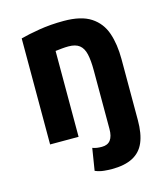

<svg xmlns="http://www.w3.org/2000/svg" viewBox="-109 -623 777 892"><g transform="rotate(-15 280.0 -176.5)"><path d="M318 185Q305 185 282.5 183Q260 181 239 172L256 66Q267 70 277.5 71.5Q288 73 301 73Q329 73 342.5 55Q356 37 356 2V-279Q356 -328 349 -358.5Q342 -389 323.5 -403.5Q305 -418 271 -418Q256 -418 240.5 -416.5Q225 -415 208 -413V0H71V-510Q108 -520 162.5 -529Q217 -538 280 -538Q364 -538 410.5 -507.5Q457 -477 475.5 -423Q494 -369 494 -297V-3Q494 61 476.5 102.5Q459 144 420 164.5Q381 185 318 185Z"/></g></svg>

Font: Ubuntu Sans Mono
Style: Bold
Weight: 700
Monospace: yes
Designer: Dalton Maag Ltd
Foundry: Dalton Maag Ltd
Version: Version 1.006